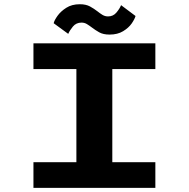

<svg xmlns="http://www.w3.org/2000/svg" viewBox="-20 -910 915 930"><path d="M142 0V-124.5H350V-575.5H142V-700H732.5V-575.5H524V-124.5H732.5V0ZM510.5 -742.5Q480 -742.5 460.5 -753.5Q441 -764.5 425.5 -776.5Q413 -786 401.2 -793.2Q389.5 -800.5 375 -800.5Q349 -800.5 333.2 -781.5Q317.5 -762.5 310.5 -746L240 -797.5Q243 -811.5 258.5 -833.2Q274 -855 301 -872.2Q328 -889.5 366.5 -889.5Q396 -889.5 415.8 -878.8Q435.5 -868 451.5 -855.5Q464 -845.5 476.2 -838Q488.5 -830.5 503.5 -830.5Q528.5 -830.5 544.2 -849.5Q560 -868.5 566.5 -885L636.5 -832.5Q632.5 -817.5 617.8 -796.2Q603 -775 576.2 -758.8Q549.5 -742.5 510.5 -742.5Z"/></svg>

Font: Trispace SemiExpanded
Style: Bold
Weight: 700
Width: 6
Designer: Tyler Finck
Foundry: Etcetera Type Company
Version: Version 1.210; ttfautohint (v1.8.3)